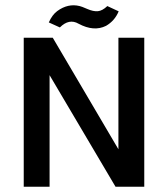

<svg xmlns="http://www.w3.org/2000/svg" viewBox="-20 -708 637 728"><path d="M278 -618Q242 -639 207 -604L165 -623Q178 -652 197 -666Q238 -696 282 -685Q288 -684 311 -674Q334 -664 351 -665.5Q368 -667 387 -685L430 -665Q415 -629 382 -610Q336 -587 278 -618ZM429 -565H527V0H418L168 -423V0H70V-565H180L429 -142Z"/></svg>

Font: MB Grotesk
Style: Regular
Weight: 400
Designer: Nawras Khrais
Foundry: Nawras Khrais
Version: Version 1.000;PS 001.000;hotconv 1.0.88;makeotf.lib2.5.64775